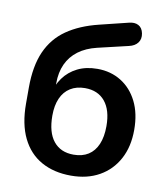

<svg xmlns="http://www.w3.org/2000/svg" viewBox="-82 -785 753 864"><g transform="rotate(10 295.0 -353.0)"><path d="M300 10Q222 10 164.5 -22Q107 -54 76 -117.5Q45 -181 45 -274V-347Q45 -446 74.5 -512.5Q104 -579 162.5 -619.5Q221 -660 307 -681L437 -713Q463 -720 481 -710.5Q499 -701 504 -676Q509 -651 496 -633.5Q483 -616 456 -610L316 -577Q266 -565 232 -539.5Q198 -514 180.5 -476Q163 -438 163 -388V-334H146Q156 -377 180.5 -411Q205 -445 244 -464.5Q283 -484 335 -484Q396 -484 443.5 -454.5Q491 -425 518 -371Q545 -317 545 -242Q545 -165 514.5 -108.5Q484 -52 429 -21Q374 10 300 10ZM295 -85Q335 -85 362.5 -102.5Q390 -120 404.5 -154Q419 -188 419 -237Q419 -310 386.5 -349.5Q354 -389 295 -389Q256 -389 228 -371.5Q200 -354 185.5 -321Q171 -288 171 -242Q171 -165 203.5 -125Q236 -85 295 -85Z"/></g></svg>

Font: Nunito
Style: Bold
Weight: 700
Designer: Vernon Adams
Foundry: Vernon Adams
Version: Version 3.602